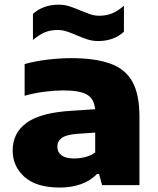

<svg xmlns="http://www.w3.org/2000/svg" viewBox="-20 -812 692 842"><path d="M243 10.5Q139.5 10.5 87.5 -36Q35.5 -82.5 35.5 -152Q35.5 -230 98 -274.5Q160.5 -319 298.5 -326.5L397 -333Q393 -379 361.2 -397.2Q329.5 -415.5 257 -415.5Q222 -415.5 175.5 -409.8Q129 -404 88 -392V-531Q136.5 -544.5 191.2 -550.8Q246 -557 292 -557Q397 -557 463.2 -533.2Q529.5 -509.5 560.5 -453.8Q591.5 -398 591.5 -301V0H427.5L414.5 -49H405.5Q376 -18.5 333.8 -4Q291.5 10.5 243 10.5ZM231.5 -168.5Q231.5 -145 249.8 -131Q268 -117 306 -117Q329 -117 353.2 -123Q377.5 -129 397.5 -143V-230.5L317.5 -225Q269.5 -221 250.5 -206.8Q231.5 -192.5 231.5 -168.5ZM410.5 -632Q384.5 -632 361 -640Q337.5 -648 315.5 -657.5Q295 -666.5 274.5 -673.5Q254 -680.5 232.5 -680.5Q201.5 -680.5 176.5 -670.2Q151.5 -660 124.5 -636.5V-751Q169 -791.5 237.5 -791.5Q263.5 -791.5 287 -783.5Q310.5 -775.5 332.5 -766Q353 -757.5 373.5 -750.2Q394 -743 415.5 -743Q446.5 -743 471.5 -753.2Q496.5 -763.5 523.5 -787V-673Q479 -632 410.5 -632Z"/></svg>

Font: Encode Sans Expanded ExtraBold
Style: Regular
Weight: 800
Width: 7
Designer: Multiple Designers
Foundry: Impallari Type
Version: Version 3.000; ttfautohint (v1.8.3) -l 8 -r 50 -G 200 -x 14 